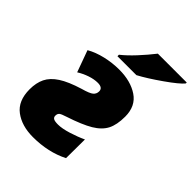

<svg xmlns="http://www.w3.org/2000/svg" viewBox="-219 -884 1011 1011"><g transform="rotate(45 287.0 -378.0)"><path d="M14 -156Q14 -204 31 -239Q48 -274 89.5 -301Q131 -328 206 -351Q253 -364 267 -376Q281 -388 281 -407Q281 -434 244 -434Q217 -434 186 -423.5Q155 -413 128 -396L84 -517Q122 -539 173 -551Q224 -563 275 -563Q360 -563 416 -525.5Q472 -488 472 -410Q472 -349 453 -312Q434 -275 388 -247.5Q342 -220 254 -191Q225 -182 216.5 -175Q208 -168 208 -153Q208 -141 217.5 -135.5Q227 -130 251 -130Q281 -130 326 -144Q371 -158 407 -175L406 -35Q318 10 204 10Q121 10 67.5 -30Q14 -70 14 -156ZM218 -617Q251 -643 289 -684Q327 -725 359 -766H574V-759Q554 -734 482 -683.5Q410 -633 359 -606H218Z"/></g></svg>

Font: Noto Sans Display Black
Style: Italic
Weight: 900
Italic angle: -12°
Designer: Monotype Design team
Foundry: Monotype Imaging Inc.
Version: Version 1.000